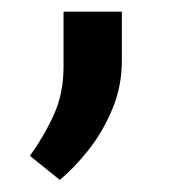

<svg xmlns="http://www.w3.org/2000/svg" viewBox="-20 -124 308 320"><path d="M85.9 -12.2V-104.5H183.1V-22.9Q183.1 20 167.2 57.9Q151.4 95.7 127.7 125.7Q104 155.8 79.6 175.8L29.8 135.7Q53.2 103.5 69.6 67.6Q85.9 31.7 85.9 -12.2Z"/></svg>

Font: Vazirmatn UI FD Medium
Style: Regular
Weight: 500
Designer: Saber Rastikerdar
Foundry: Saber Rastikerdar
Version: Version 33.003